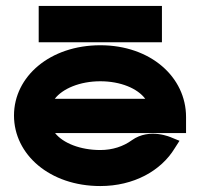

<svg xmlns="http://www.w3.org/2000/svg" viewBox="-20 -614 675 645"><path d="M110 -594V-472H524V-594ZM605 -167V-221C605 -355 486 -462 317 -462C148 -462 27 -357 27 -226C27 -95 147 11 317 11C429 11 521 -40 567 -116L583 -141L556 -152C556 -152 483 -186 423 -143C394 -122 358 -110 317 -110C250 -110 192 -133 165 -167ZM164 -282C190 -316 248 -341 317 -341C385 -341 442 -317 468 -282Z"/></svg>

Font: Charger
Style: Hemi
Weight: 900
Designer: Jasper
Foundry: Cannot Into Space Fonts
Version: Version 0.99